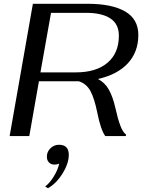

<svg xmlns="http://www.w3.org/2000/svg" viewBox="-20 -720 752 1016"><path d="M498 -302Q534 -284 555.5 -246.5Q577 -209 591 -147Q603 -92 616.5 -56Q630 -20 647 -8L646 0H537Q513 -33 495 -123Q480 -198 459 -237.5Q438 -277 397 -290H371H186L135 0H31L154 -700H443Q572 -700 642 -659.5Q712 -619 712 -535Q712 -445 656.5 -385Q601 -325 498 -302ZM609 -531Q609 -593 564 -622.5Q519 -652 437 -652H250L194 -337H381Q489 -337 549 -388Q609 -439 609 -531ZM219 267Q243 249 265 213Q287 177 293 146Q281 151 269 151Q250 151 239 139.5Q228 128 228 109Q228 83 247 64.5Q266 46 292 46Q344 46 344 99Q344 145 311 198Q278 251 234 276Z"/></svg>

Font: Fahkwang
Style: Italic
Weight: 400
Italic angle: -10°
Version: Version 1.000; ttfautohint (v1.6)